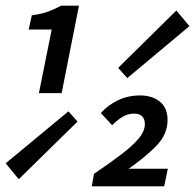

<svg xmlns="http://www.w3.org/2000/svg" viewBox="-60 -656 687 676"><path d="M77 -328 122 -552H41L52 -602Q87 -607 109 -615Q131 -623 155 -636H218L157 -328ZM6 -25 -40 -81 181 -264 213 -228ZM388 -381 356 -417 561 -619 607 -564ZM263 0 271 -44Q327 -82 366.5 -112Q406 -142 428 -168Q450 -194 450 -219Q450 -237 440.5 -246.5Q431 -256 412 -256Q390 -256 370.5 -244Q351 -232 335 -215L295 -258Q320 -286 355.5 -303Q391 -320 433 -320Q476 -320 503 -298Q530 -276 530 -233Q530 -183 490 -142Q450 -101 386 -57L383 -62H531L518 0Z"/></svg>

Font: Source Code Pro SemiBold
Style: Italic
Weight: 600
Italic angle: -11°
Monospace: yes
Designer: Paul D. Hunt, Teo Tuominen
Foundry: Adobe Systems Incorporated
Version: Version 1.016;hotconv 1.0.116;makeotfexe 2.5.65601